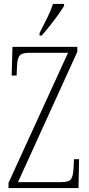

<svg xmlns="http://www.w3.org/2000/svg" viewBox="-20 -951 451 971"><path d="M23 0V-26L324 -684H127Q89 -684 78 -668Q67 -652 66 -613L64 -569H39L43 -714H371V-689L71 -30H291Q330 -30 340 -46Q350 -62 352 -101L354 -146H380L377 0ZM180 -784Q202 -827 219.5 -862Q237 -897 248 -931H304V-921Q294 -904 275 -877.5Q256 -851 233.5 -822.5Q211 -794 191 -771H180Z"/></svg>

Font: Noto Serif Ethiopic ExtraCondensed ExtraLight
Style: Regular
Weight: 200
Width: 2
Designer: Monotype Design Team
Foundry: Monotype Imaging Inc.
Version: Version 2.102; ttfautohint (v1.8.4.7-5d5b)